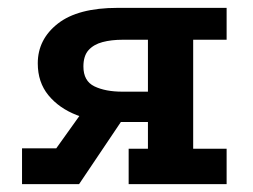

<svg xmlns="http://www.w3.org/2000/svg" viewBox="-20 -468 642 488"><path d="M307 0V-90H356V-158H275Q220 -158 175 -175.5Q130 -193 103 -226Q76 -259 76 -307Q76 -368 127 -408Q178 -448 279 -448H556V-367H471V-90H556V0ZM36 0V-91H123L188 -182L296 -171L181 0ZM291 -235H356V-367H292Q263 -367 240.5 -361Q218 -355 205 -340.5Q192 -326 192 -299Q192 -262 220 -248.5Q248 -235 291 -235Z"/></svg>

Font: Podkova
Style: Bold
Weight: 700
Designer: Ilya Yudin
Foundry: Cyreal (www.cyreal.org)
Version: Version 2.102; ttfautohint (v1.8.1.43-b0c9)